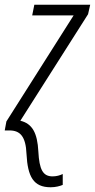

<svg xmlns="http://www.w3.org/2000/svg" viewBox="-48 -551 401 811"><path d="M166 240C187 240 205 235 217 230V184C205 190 190 194 174 194C133 194 118 165 114 89C110 10 88 -29 38 -41L324 -491L333 -531H97L88 -486H263L-21 -38L-28 0H-8C37 0 61 25 64 100C69 195 93 240 166 240Z"/></svg>

Font: Noto Sans Condensed Light
Style: Italic
Weight: 300
Width: 3
Italic angle: -12°
Designer: Monotype Design Team
Foundry: Monotype Imaging Inc.
Version: Version 2.013